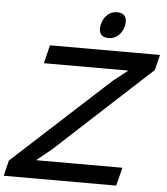

<svg xmlns="http://www.w3.org/2000/svg" viewBox="-76 -1103 1009 1161"><g transform="rotate(5 429.0 -522.5)"><path d="M701.2 -110.8 672.9 0H-9.8L13.2 -94.2L596.2 -628.9L683.1 -696.8V-699.2H172.9L200.2 -810.1H868.2L845.2 -716.8L266.1 -183.1L179.2 -112.8L178.2 -110.8ZM641.1 -964.8Q631.8 -928.7 607.2 -906.7Q582.5 -884.8 548.8 -884.8Q513.7 -884.8 500.2 -906.7Q486.8 -928.7 496.1 -964.8Q505.4 -1001 529.5 -1022.9Q553.7 -1044.9 587.9 -1044.9Q623 -1044.9 636.5 -1022.9Q649.9 -1001 641.1 -964.8Z"/></g></svg>

Font: Sinkin Sans 500 Medium Italic
Style: Regular
Weight: 500
Italic angle: -112°
Designer: Keith Bates
Foundry: K-Type
Version: Sinkin Sans (version 1.0)  by Keith Bates   •   © 2014   www